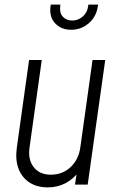

<svg xmlns="http://www.w3.org/2000/svg" viewBox="-20 -800 513 832"><path d="M187 12Q140.5 12 107.8 -9.2Q75 -30.5 60.2 -69.2Q45.5 -108 53 -161L106 -540H161L108 -161Q100.5 -108 126.2 -75.5Q152 -43 200 -43Q250.5 -43 285.5 -75.5Q320.5 -108 328 -161L381 -540H436L360 0H305L315 -68L322 -57Q298 -24 263.5 -6Q229 12 187 12ZM288.5 -671Q245 -671 218.8 -699.2Q192.5 -727.5 199 -773L200 -780H242L241 -773Q237 -744.5 252.2 -727.8Q267.5 -711 293 -711Q318 -711 338 -727.8Q358 -744.5 362 -773L363 -780H405L404 -773Q397.5 -727.5 364.5 -699.2Q331.5 -671 288.5 -671Z"/></svg>

Font: Mohave Light Light
Style: Italic
Weight: 300
Italic angle: -8°
Version: Version 2.003